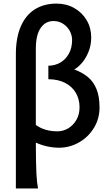

<svg xmlns="http://www.w3.org/2000/svg" viewBox="-20 -811 620 1070"><path d="M68.4 -507.8Q68.4 -601.6 96.4 -665Q124.5 -728.5 175.5 -759.8Q226.6 -791 294.9 -791Q349.6 -791 393.8 -766.1Q438 -741.2 463.1 -698.2Q488.3 -655.3 488.3 -603Q488.3 -559.1 473.4 -522.5Q458.5 -485.8 436.8 -460.7Q415 -435.5 394 -423.8Q439 -407.2 469.7 -381.8Q500.5 -356.4 517.6 -314.9Q534.7 -273.4 534.7 -211.9Q534.7 -148.9 502.9 -97.4Q471.2 -45.9 419.2 -16.8Q367.2 12.2 309.6 12.2Q243.7 12.2 179.7 -16.1Q180.2 105.5 182.9 156.2Q185.5 207 191.9 239.3H68.4ZM299.8 -79.1Q332 -79.1 360.4 -95.9Q388.7 -112.8 406 -143.3Q423.3 -173.8 423.3 -213.4Q423.3 -257.3 403.3 -292.5Q383.3 -327.6 344.2 -348.4Q305.2 -369.1 249.5 -369.6V-444.8Q284.7 -444.8 314.9 -461.7Q345.2 -478.5 363.5 -511.2Q381.8 -543.9 381.8 -588.4Q381.8 -614.7 368.4 -639.2Q355 -663.6 331.3 -678.7Q307.6 -693.8 277.8 -693.8Q233.4 -693.8 206.5 -655Q179.7 -616.2 179.7 -539.6V-114.7Q229 -79.1 299.8 -79.1Z"/></svg>

Font: Lesson One Medium
Style: Regular
Weight: 500
Designer: But Ko, Victor Gaultney, Annie Olsen, Julie Remington, Don Collingsworth, Eric Hays, Becca Hirsbrunner
Version: Version 1.100